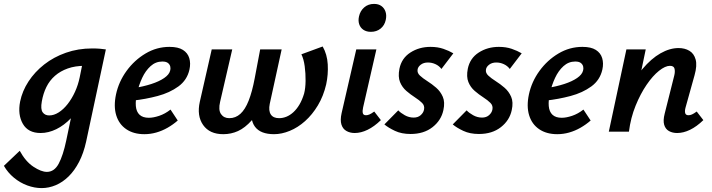

<svg xmlns="http://www.w3.org/2000/svg" viewBox="-83 -674 3646 983"><path d="M130 289Q94 289 57 275.5Q20 262 -11.5 236Q-43 210 -63 175L18 98Q48 153 88 179.5Q128 206 157 206Q195 206 217.5 164Q240 122 256 46L300 -164L385 -277Q370 -211 343 -158.5Q316 -106 280.5 -69Q245 -32 205 -12.5Q165 7 125 7Q61 7 34 -40Q7 -87 20 -154Q31 -208 63 -257Q95 -306 143.5 -344Q192 -382 254.5 -404Q317 -426 389 -426Q413 -426 429 -424.5Q445 -423 459 -421L358 51Q345 110 322 154.5Q299 199 268.5 229Q238 259 202.5 274Q167 289 130 289ZM169 -83Q193 -83 217.5 -98.5Q242 -114 263.5 -141.5Q285 -169 301 -204Q317 -239 325 -278L345 -377L402 -334Q389 -336 376.5 -336.5Q364 -337 351 -337Q302 -337 264 -323.5Q226 -310 198.5 -286Q171 -262 154.5 -228.5Q138 -195 131 -154Q124 -115 135.5 -99Q147 -83 169 -83Z M656 13Q601 13 563.5 -12.5Q526 -38 512 -84Q498 -130 511 -191Q525 -256 565 -311Q605 -366 662 -400Q719 -434 785 -434Q829 -434 853.5 -418.5Q878 -403 886 -376.5Q894 -350 887 -318Q875 -264 830.5 -231.5Q786 -199 724 -182.5Q662 -166 597 -159L602 -223Q652 -231 692 -244Q732 -257 757.5 -274.5Q783 -292 788 -312Q791 -321 789 -332Q787 -343 777.5 -351Q768 -359 748 -359Q714 -359 688 -335.5Q662 -312 645 -275.5Q628 -239 619 -199Q610 -160 612.5 -131Q615 -102 631.5 -86.5Q648 -71 679 -71Q702 -71 732 -81Q762 -91 790 -113L827 -57Q803 -36 775 -20Q747 -4 717 4.5Q687 13 656 13Z M1060 13Q990 13 957 -34Q924 -81 940 -153L1001 -421H1106L1044 -153Q1034 -111 1048.5 -90Q1063 -69 1091 -69Q1123 -69 1147.5 -91Q1172 -113 1190 -158.5Q1208 -204 1221 -273L1249 -421H1359L1298 -142Q1291 -107 1303.5 -88Q1316 -69 1346 -69Q1365 -69 1383.5 -76.5Q1402 -84 1419 -99.5Q1436 -115 1450 -138.5Q1464 -162 1474 -195Q1481 -222 1481.5 -260Q1482 -298 1477 -335Q1472 -372 1460 -396L1569 -436Q1592 -396 1595 -344.5Q1598 -293 1587 -242Q1573 -182 1544.5 -134.5Q1516 -87 1479 -54Q1442 -21 1400.5 -4Q1359 13 1320 13Q1251 13 1222.5 -25Q1194 -63 1209 -136L1230 -240L1281 -166Q1241 -97 1206 -58Q1171 -19 1135.5 -3Q1100 13 1060 13Z M1733 7Q1709 7 1690.5 -3.5Q1672 -14 1665 -36.5Q1658 -59 1666 -95L1741 -421H1844L1776 -124Q1772 -106 1774.5 -95Q1777 -84 1791 -84Q1799 -84 1808.5 -88Q1818 -92 1833 -103L1867 -59Q1833 -26 1799 -9.5Q1765 7 1733 7ZM1816 -511Q1793 -511 1777.5 -521.5Q1762 -532 1756 -550Q1750 -568 1755 -590Q1761 -618 1781.5 -636Q1802 -654 1832 -654Q1855 -654 1870 -643Q1885 -632 1891 -613.5Q1897 -595 1892 -572Q1886 -544 1865.5 -527.5Q1845 -511 1816 -511Z M2019 12Q1973 12 1939 -4Q1905 -20 1885 -37L1956 -109Q1968 -96 1989.5 -84Q2011 -72 2035 -72Q2057 -72 2071 -84.5Q2085 -97 2088 -113Q2092 -133 2078 -147Q2064 -161 2041.5 -175.5Q2019 -190 1997.5 -208.5Q1976 -227 1965 -254Q1954 -281 1962 -322Q1973 -376 2018 -405Q2063 -434 2121 -434Q2158 -434 2187 -424Q2216 -414 2238 -401L2177 -321Q2165 -337 2146.5 -345.5Q2128 -354 2108 -354Q2086 -354 2071.5 -343Q2057 -332 2055 -318Q2052 -301 2067 -287Q2082 -273 2105 -258.5Q2128 -244 2150 -225Q2172 -206 2184 -178.5Q2196 -151 2187 -110Q2176 -58 2131.5 -23Q2087 12 2019 12Z M2369 12Q2323 12 2289 -4Q2255 -20 2235 -37L2306 -109Q2318 -96 2339.5 -84Q2361 -72 2385 -72Q2407 -72 2421 -84.5Q2435 -97 2438 -113Q2442 -133 2428 -147Q2414 -161 2391.5 -175.5Q2369 -190 2347.5 -208.5Q2326 -227 2315 -254Q2304 -281 2312 -322Q2323 -376 2368 -405Q2413 -434 2471 -434Q2508 -434 2537 -424Q2566 -414 2588 -401L2527 -321Q2515 -337 2496.5 -345.5Q2478 -354 2458 -354Q2436 -354 2421.5 -343Q2407 -332 2405 -318Q2402 -301 2417 -287Q2432 -273 2455 -258.5Q2478 -244 2500 -225Q2522 -206 2534 -178.5Q2546 -151 2537 -110Q2526 -58 2481.5 -23Q2437 12 2369 12Z M2770 13Q2715 13 2677.5 -12.5Q2640 -38 2626 -84Q2612 -130 2625 -191Q2639 -256 2679 -311Q2719 -366 2776 -400Q2833 -434 2899 -434Q2943 -434 2967.5 -418.5Q2992 -403 3000 -376.5Q3008 -350 3001 -318Q2989 -264 2944.5 -231.5Q2900 -199 2838 -182.5Q2776 -166 2711 -159L2716 -223Q2766 -231 2806 -244Q2846 -257 2871.5 -274.5Q2897 -292 2902 -312Q2905 -321 2903 -332Q2901 -343 2891.5 -351Q2882 -359 2862 -359Q2828 -359 2802 -335.5Q2776 -312 2759 -275.5Q2742 -239 2733 -199Q2724 -160 2726.5 -131Q2729 -102 2745.5 -86.5Q2762 -71 2793 -71Q2816 -71 2846 -81Q2876 -91 2904 -113L2941 -57Q2917 -36 2889 -20Q2861 -4 2831 4.5Q2801 13 2770 13Z M3384 7Q3360 7 3342 -3Q3324 -13 3317.5 -35Q3311 -57 3320 -92L3369 -287Q3374 -307 3370.5 -322Q3367 -337 3347 -337Q3323 -337 3291 -311.5Q3259 -286 3227.5 -240Q3196 -194 3171 -132.5Q3146 -71 3137 0H3063Q3087 -107 3124 -187Q3161 -267 3206 -320.5Q3251 -374 3298.5 -401Q3346 -428 3391 -428Q3423 -428 3446.5 -414Q3470 -400 3478.5 -369.5Q3487 -339 3473 -289L3427 -124Q3422 -106 3425 -95Q3428 -84 3442 -84Q3450 -84 3459.5 -88Q3469 -92 3484 -103L3518 -59Q3484 -26 3450 -9.5Q3416 7 3384 7ZM3034 0 3124 -421H3223L3135 0Z"/></svg>

Font: Ysabeau Infant
Style: Bold Italic
Weight: 700
Italic angle: -12°
Designer: Christian Thalmann (Catharsis Fonts)
Version: Version 2.001;gftools[0.9.30]; featfreeze: ss01,ss02,lnum